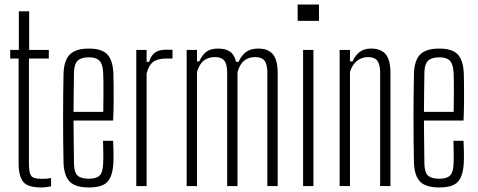

<svg xmlns="http://www.w3.org/2000/svg" viewBox="-20 -820 2107 846"><path d="M161.5 6Q102.5 6 82.2 -19Q62 -44 62 -101.5V-562H25V-600H63V-770H108.5V-600H195V-562H107.5V-98Q107.5 -59.5 117 -45.8Q126.5 -32 163 -32Q178 -32 186.2 -32.8Q194.5 -33.5 205 -35.5V1Q195.5 3 184.2 4.5Q173 6 161.5 6Z M372 6Q313 6 287.8 -19Q262.5 -44 260 -101.5Q259 -148 258.5 -197.8Q258 -247.5 258 -299Q258 -350.5 258.5 -400.5Q259 -450.5 260 -497.5Q262.5 -556 288.5 -581Q314.5 -606 372 -606Q427.5 -606 452 -581.2Q476.5 -556.5 479.5 -499Q480 -482.5 480.5 -452Q481 -421.5 480.8 -380Q480.5 -338.5 478.5 -289H304Q304 -245.5 304.8 -199.2Q305.5 -153 306 -98.5Q307 -60 322 -46.2Q337 -32.5 371 -32.5Q404.5 -32.5 418.8 -46.2Q433 -60 434.5 -98.5Q435.5 -118.5 435.2 -143.8Q435 -169 434 -199.5H478.5Q480 -172.5 480.2 -147.5Q480.5 -122.5 479.5 -101.5Q476.5 -44 453.5 -19Q430.5 6 372 6ZM304 -327H435Q435.5 -363 435.8 -397.5Q436 -432 435.8 -459.5Q435.5 -487 434.5 -502Q432.5 -537.5 418.2 -552.5Q404 -567.5 372 -567.5Q337.5 -567.5 322.2 -552.5Q307 -537.5 306 -502Q305.5 -452.5 304.8 -410Q304 -367.5 304 -327Z M580.5 0V-600H626V-547.5H637Q646.5 -577.5 664 -589.2Q681.5 -601 711.5 -601Q719 -601 726.5 -600.8Q734 -600.5 740 -600.5V-562H712Q674 -562 654.5 -547Q635 -532 626 -496V0Z M802.5 0V-600H848V-549.5H858Q871.5 -579 890 -592.5Q908.5 -606 941 -606Q974 -606 993.5 -592.5Q1013 -579 1020.5 -547.5H1031Q1044.5 -577 1065 -591.5Q1085.5 -606 1118 -606Q1161 -606 1182 -581.5Q1203 -557 1203.5 -500V0H1158V-502Q1157.5 -538 1145 -553.2Q1132.5 -568.5 1105 -568.5Q1075 -568.5 1055.8 -552.8Q1036.5 -537 1026.5 -502.5V0H981V-502Q980.5 -538 968 -553.2Q955.5 -568.5 928 -568.5Q897.5 -568.5 878 -553.2Q858.5 -538 848 -503V0Z M1291.5 -728V-800H1385.5V-728ZM1315.5 0V-600H1361V0Z M1476.5 0V-600H1522V-549.5H1533.5Q1546 -577 1565.5 -591.5Q1585 -606 1615 -606Q1658 -606 1679 -581.5Q1700 -557 1700.5 -500V0H1655V-502Q1654.5 -538 1642 -553.2Q1629.5 -568.5 1602 -568.5Q1574.5 -568.5 1553.2 -551.8Q1532 -535 1522 -503V0Z M1916 6Q1857 6 1831.8 -19Q1806.5 -44 1804 -101.5Q1803 -148 1802.5 -197.8Q1802 -247.5 1802 -299Q1802 -350.5 1802.5 -400.5Q1803 -450.5 1804 -497.5Q1806.5 -556 1832.5 -581Q1858.5 -606 1916 -606Q1971.5 -606 1996 -581.2Q2020.5 -556.5 2023.5 -499Q2024 -482.5 2024.5 -452Q2025 -421.5 2024.8 -380Q2024.5 -338.5 2022.5 -289H1848Q1848 -245.5 1848.8 -199.2Q1849.5 -153 1850 -98.5Q1851 -60 1866 -46.2Q1881 -32.5 1915 -32.5Q1948.5 -32.5 1962.8 -46.2Q1977 -60 1978.5 -98.5Q1979.5 -118.5 1979.2 -143.8Q1979 -169 1978 -199.5H2022.5Q2024 -172.5 2024.2 -147.5Q2024.5 -122.5 2023.5 -101.5Q2020.5 -44 1997.5 -19Q1974.5 6 1916 6ZM1848 -327H1979Q1979.5 -363 1979.8 -397.5Q1980 -432 1979.8 -459.5Q1979.5 -487 1978.5 -502Q1976.5 -537.5 1962.2 -552.5Q1948 -567.5 1916 -567.5Q1881.5 -567.5 1866.2 -552.5Q1851 -537.5 1850 -502Q1849.5 -452.5 1848.8 -410Q1848 -367.5 1848 -327Z"/></svg>

Font: Big Shoulders Display Thin Light
Style: Regular
Weight: 300
Version: Version 2.002